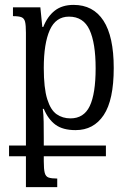

<svg xmlns="http://www.w3.org/2000/svg" viewBox="-20 -522 533 785"><path d="M17 117V73H86V-388Q86 -419 82.5 -433Q79 -447 68 -451.5Q57 -456 33 -456V-492H145L153 -412H157Q174 -455 204 -478.5Q234 -502 281 -502Q361 -502 403 -437.5Q445 -373 445 -244Q445 -113 404 -51.5Q363 10 289 10Q237 10 207 -12Q177 -34 159 -77H155Q158 -54 158.5 -24Q159 6 159 42V73H413V117H159V137Q159 170 163 185Q167 200 179 204Q191 208 214 208V243H86V117ZM268 -38Q323 -38 347 -88.5Q371 -139 371 -243Q371 -346 346 -400Q321 -454 262 -454Q208 -454 183.5 -399Q159 -344 159 -244Q159 -162 173 -117Q187 -72 211.5 -55Q236 -38 268 -38Z"/></svg>

Font: Noto Serif Armenian Condensed
Style: Regular
Weight: 400
Width: 3
Designer: Monotype Design Team
Foundry: Monotype Imaging Inc.
Version: Version 2.008; ttfautohint (v1.8.4.7-5d5b)